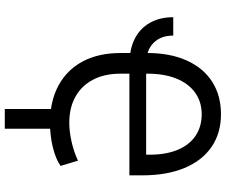

<svg xmlns="http://www.w3.org/2000/svg" viewBox="-92 -666 960 817"><g transform="rotate(90 388.5 -257.0)"><path d="M245.1 -399.4V-328.1Q186.5 -328.1 143.1 -350.6Q99.6 -373 76.2 -415Q52.7 -457 52.7 -513.7H130.9Q130.9 -460.9 161.6 -430.2Q192.4 -399.4 245.1 -399.4ZM205.1 -289.1V-404.3Q205.1 -500 236.8 -570.8Q268.6 -641.6 327.1 -679.2Q385.7 -716.8 465.8 -716.8Q545.9 -716.8 604.5 -676.8Q663.1 -636.7 694.3 -561.5Q725.6 -486.3 725.6 -382.8V-327.1H267.6V-398.4H637.7V-414.1Q637.7 -482.4 617.2 -532.2Q596.7 -582 557.6 -608.4Q518.6 -634.8 465.8 -634.8Q413.1 -634.8 374 -606.9Q335 -579.1 314 -527.3Q293 -475.6 293 -404.3V-289.1Q293 -221.7 318.4 -172.9Q343.8 -124 390.6 -97.7Q437.5 -71.3 502 -71.3Q539.1 -71.3 582.5 -81.1Q626 -90.8 663.1 -108.4L685.5 -34.2Q656.2 -13.7 606.9 -1.5Q557.6 10.7 502 10.7Q410.2 10.7 343.3 -25.4Q276.4 -61.5 240.7 -128.9Q205.1 -196.3 205.1 -289.1ZM527.3 203.1H443.4V-44.9H527.3Z"/></g></svg>

Font: Pretendard GOV Variable
Style: Regular
Weight: 400
Designer: Base glyphs from Inter by Rasmus Andersson; Hangul glyphs from Noto Sans CJK(Source Han Sans) by Jang Soo-young and Kang
Foundry: Kil Hyung-jin
Version: Version 1.307;Glyphs 3.2 (3192)